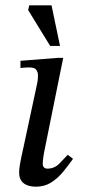

<svg xmlns="http://www.w3.org/2000/svg" viewBox="-20 -694 320 723"><path d="M115 9Q85 9 68.5 -4.5Q52 -18 52 -44Q52 -57 55.5 -77.5Q59 -98 69 -142L120 -380Q120 -380 121.5 -389Q123 -398 123 -411Q123 -421 117 -430.5Q111 -440 91 -440Q78 -440 67.5 -439Q57 -438 57 -438V-465L196 -476H218L146 -120Q146 -120 143.5 -104.5Q141 -89 141 -78Q141 -59 159 -59Q185 -59 204 -78.5Q223 -98 235 -111L255 -96Q238 -72 218 -47.5Q198 -23 173 -7Q148 9 115 9ZM206 -521H169L86 -656L90 -674H174Z"/></svg>

Font: STIX Two Text
Style: Italic
Weight: 400
Italic angle: -12°
Designer: Ross Mills, John Hudson & Paul Hanslow, Tiro Typeworks Ltd; with prior portions MicroPress Inc. and Coen Hoffman, Elsevi
Foundry: Tiro Typeworks Ltd
Version: Version 2.13 b171